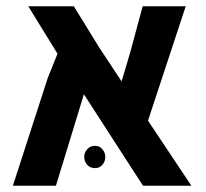

<svg xmlns="http://www.w3.org/2000/svg" viewBox="-20 -591 657 611"><path d="M589 0H435L247 -291L158 0H21L132 -343L163 -420L70 -571H215L295 -441L367 -332L394 -423L434 -571H571L451 -207ZM282 -127Q297 -127 306 -116Q315 -105 315 -92Q315 -77 306 -66.5Q297 -56 282 -56Q267 -56 257.5 -66.5Q248 -77 248 -92Q248 -105 257.5 -116Q267 -127 282 -127Z"/></svg>

Font: Assistant
Style: Bold
Weight: 700
Designer: Hebrew By Ben Nathan, Latin by Paul Hunt
Version: Version 3.000